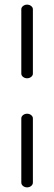

<svg xmlns="http://www.w3.org/2000/svg" viewBox="-20 -788 234 829"><path d="M97 -450Q87 -450 79.5 -456Q72 -462 72 -470V-748Q72 -756 79.5 -762Q87 -768 97 -768Q107 -768 114.5 -762Q122 -756 122 -748V-470Q122 -462 114.5 -456Q107 -450 97 -450ZM97 21Q87 21 79.5 15Q72 9 72 0V-277Q72 -285 79.5 -291Q87 -297 97 -297Q107 -297 114.5 -291Q122 -285 122 -277V0Q122 9 114.5 15Q107 21 97 21Z"/></svg>

Font: Dosis Light
Style: Regular
Weight: 300
Designer: EdgarTolentino, PabloImpallari, IginoMarini
Foundry: EdgarTolentino, PabloImpallari, IginoMarini
Version: Version 3.001; ttfautohint (v1.8.2)